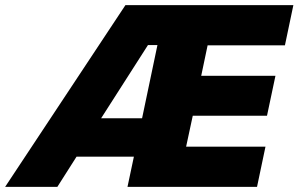

<svg xmlns="http://www.w3.org/2000/svg" viewBox="-59 -730 1166 750"><path d="M-39 0 431 -710H1087L1054 -553H752L727 -434H1017L984 -278H694L668 -157H978L945 0H439L464 -118H240L165 0ZM556 -554H519L336 -268H496Z"/></svg>

Font: Geist Black
Style: Italic
Weight: 900
Italic angle: -12°
Designer: Basement.studio, Andrés Briganti, Mateo Zaragoza
Foundry: Basement.studio, Vercel, Andrés Briganti, Guido Ferreyra, Mateo Zaragoza
Version: Version 1.500; ttfautohint (v1.8.4.7-5d5b)